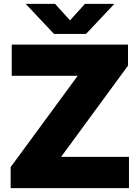

<svg xmlns="http://www.w3.org/2000/svg" viewBox="-20 -970 720 990"><path d="M35 0V-108.5L380.5 -579H40.5V-740H640V-631.5L295 -161H645V0ZM258.5 -795 112.5 -950H264L341 -865L418 -950H569.5L423.5 -795Z"/></svg>

Font: Encode Sans SemiExpanded SemiExpanded ExtraBold
Style: Regular
Weight: 800
Width: 6
Designer: Multiple Designers
Foundry: Impallari Type
Version: Version 3.000; ttfautohint (v1.8.3) -l 8 -r 50 -G 200 -x 14 